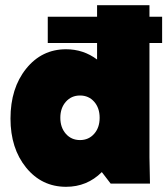

<svg xmlns="http://www.w3.org/2000/svg" viewBox="-20 -700 642 732"><path d="M162.1 -536.1V-636.2H350.1V-680.2H549.8V-636.2H598.1V-536.1H549.8V-100.1L551.8 0H401.9L368.2 -43.9Q312 12.2 231.9 12.2Q139.2 12.2 79.6 -61Q20 -134.3 20 -248Q20 -363.8 79.6 -438Q139.2 -512.2 231.9 -512.2Q297.9 -512.2 350.1 -473.1V-536.1ZM285.2 -166Q317.9 -166 338.9 -189.7Q359.9 -213.4 359.9 -251Q359.9 -288.6 338.9 -312.3Q317.9 -335.9 285.2 -335.9Q252 -335.9 231 -312Q210 -288.1 210 -251Q210 -213.9 231 -189.9Q252 -166 285.2 -166Z"/></svg>

Font: Apfel Grotezk Satt
Style: Regular
Weight: 900
Designer: Luigi Gorlero
Foundry: © 2023, Luigi Gorlero & Collletttivo
Version: Version 2.000;Glyphs 3.2 (3217)